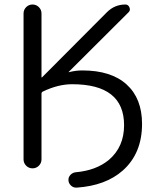

<svg xmlns="http://www.w3.org/2000/svg" viewBox="-20 -773 692 856"><path d="M346.7 -459Q475.6 -459 544.4 -396.5Q613.3 -334 613.3 -220.7Q613.3 -88.9 527.3 -12.7Q451.2 54.7 322.3 63.5Q320.3 63.5 319.3 63.5Q306.6 63.5 296.9 54.7Q286.1 44.9 285.2 31.2Q284.2 17.6 293.5 7.3Q302.7 -2.9 316.4 -4.9Q408.2 -12.7 465.8 -60.5Q533.2 -118.2 533.2 -214.8Q533.2 -397.5 301.8 -397.5Q239.3 -397.5 171.9 -365.2Q165 -362.3 165 -355.5V-62.5Q165 -45.9 153.3 -34.2Q141.6 -22.5 125 -22.5Q108.4 -22.5 96.7 -34.2Q85 -45.9 85 -62.5V-712.9Q85 -729.5 96.7 -741.2Q108.4 -752.9 125 -752.9Q141.6 -752.9 153.3 -741.2Q165 -729.5 165 -712.9V-428.7Q165 -427.7 166 -427.7Q167 -427.7 168 -428.7L457 -718.8Q491.2 -752.9 539.1 -752.9Q551.8 -752.9 557.1 -740.2Q562.5 -727.5 553.7 -718.8L286.1 -452.1Q285.2 -452.1 285.6 -451.7Q286.1 -451.2 287.1 -451.2Q317.4 -459 346.7 -459Z"/></svg>

Font: Gen Jyuu Gothic P Normal
Style: Regular
Weight: 300
Designer: [Source Han Sans]
Ryoko NISHIZUKA  (kana & ideographs); Paul D. Hunt (Latin, Greek & Cyrillic); Wenlong ZHANG  (bopomofo
Version: Version 1.002.20150607